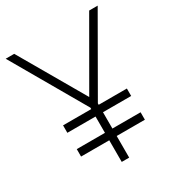

<svg xmlns="http://www.w3.org/2000/svg" viewBox="-173 -829 864 938"><g transform="rotate(-30 259.5 -360.0)"><path d="M80 -256V-298H440V-256ZM80 -122V-164H440V-122ZM239 0V-306L0 -720H48L260 -354L471 -720H519L281 -306V0Z"/></g></svg>

Font: Vela Sans GX ExtLt
Style: Regular
Weight: 200
Designer: Principal design: Mikhail Sharanda - project Manrope.
Design modification: Ravid Balaliev
Foundry: Mikhail Sharanda
Version: Version 1.001